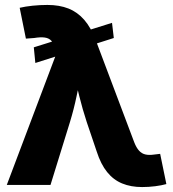

<svg xmlns="http://www.w3.org/2000/svg" viewBox="-20 -756 708 785"><path d="M124.5 -498.5 118.2 -562.5 438 -662.6 445.3 -600.6ZM7.8 0 210.4 -536.6 205.1 -556.2Q200.2 -578.1 190.2 -589.1Q180.2 -600.1 163.1 -602.5Q146 -605 119.6 -600.6L85.9 -598.1L60.5 -724.1Q83 -729.5 113.5 -732.7Q144 -735.8 173.8 -735.8Q222.7 -735.8 259.8 -721.2Q296.9 -706.5 324.5 -674.8Q352.1 -643.1 371.6 -591.3L528.8 -174.3Q537.6 -151.9 548.6 -139.9Q559.6 -127.9 574.5 -124.5Q589.4 -121.1 609.4 -124L634.8 -127L660.2 -3.4Q641.1 2 614.5 5.4Q587.9 8.8 561 8.8Q515.1 8.8 479.5 -5.9Q443.8 -20.5 418 -52.5Q392.1 -84.5 375.5 -136.2L334.5 -257.3Q317.4 -309.6 304.2 -362.8Q291 -416 277.8 -474.6H316.9Q304.2 -416.5 293.2 -363.3Q282.2 -310.1 266.1 -257.3L186.5 0Z"/></svg>

Font: Inter 20pt ExtraBold
Style: Regular
Weight: 800
Version: Version 4.001;git-66647c0bb